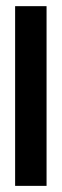

<svg xmlns="http://www.w3.org/2000/svg" viewBox="-20 -606 201 626"><path d="M29.3 -585.9H131.8V0H29.3Z"/></svg>

Font: NAYAKA
Style: Regular
Weight: 400
Designer: R.S. Wihananto
Foundry: R.S. Wihananto
Version: Version 1.92